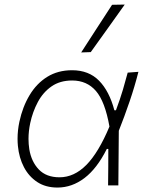

<svg xmlns="http://www.w3.org/2000/svg" viewBox="-20 -813 652 842"><path d="M232 9.5Q180 9.5 143.2 -14.8Q106.5 -39 85 -80Q63.5 -121 58.5 -173Q57 -188.5 57 -204.5Q57 -241 65 -279Q79 -344.5 109.8 -395.8Q140.5 -447 187.2 -476Q234 -505 296 -505Q369.5 -505 414.5 -459Q459.5 -413 481.5 -329.5H488.5Q507 -379 519 -419.5Q531 -460 540 -494.5L587 -498Q571 -434.5 548.5 -368.5Q526 -302.5 501 -239.5Q500 -119.5 499 0H454Q454.5 -41 454.8 -81.2Q455 -121.5 455 -160H448.5Q405.5 -74 350.5 -32.2Q295.5 9.5 232 9.5ZM241 -35.5Q305 -35.5 358.5 -89.5Q412 -143.5 460 -258Q440.5 -368 400.8 -414Q361 -460 296.5 -460Q243 -460 205.8 -434Q168.5 -408 145.8 -365.2Q123 -322.5 112.5 -273Q105 -237.5 105 -204Q105 -181 108.5 -158.5Q117.5 -104 150.2 -69.8Q183 -35.5 241 -35.5ZM336 -583Q370.5 -636.5 404.2 -688.5Q438 -740.5 471.5 -792L527 -793Q489.5 -740.5 452.5 -688.5Q415.5 -636.5 378 -584.5Z"/></svg>

Font: Heraclito ExtraLight
Style: Italic
Weight: 200
Italic angle: -12°
Designer: Kostas Bartsokas (font) & Cristiano Sobral (main changes)
Foundry: Kostas Bartsokas (font) & Cristiano Sobral (main changes)
Version: Version 1.00;July 8, 2020;FontCreator 13.0.0.2655 64-bit